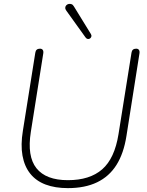

<svg xmlns="http://www.w3.org/2000/svg" viewBox="-20 -962 760 990"><path d="M330 8Q264 8 215 -10.5Q166 -29 136 -66.5Q106 -104 96 -159.5Q86 -215 98 -288L162 -690Q165 -711 186 -711Q196 -711 200.5 -704.5Q205 -698 203 -686L139 -282Q119 -156 168 -94.5Q217 -33 330 -33Q443 -33 507 -89Q571 -145 591 -270L658 -690Q661 -711 682 -711Q692 -711 696.5 -704.5Q701 -698 699 -686L632 -261Q618 -171 580.5 -111.5Q543 -52 480.5 -22Q418 8 330 8ZM421 -769 322 -907Q316 -915 316.5 -922.5Q317 -930 322 -935Q327 -940 334 -941.5Q341 -943 348.5 -940.5Q356 -938 361 -929L449 -786Q453 -779 451 -773Q449 -767 444 -763.5Q439 -760 432.5 -761Q426 -762 421 -769Z"/></svg>

Font: Nunito Variable Extra Light
Style: Italic
Weight: 200
Italic angle: -9°
Designer: Vernon Adams
Foundry: Vernon Adams
Version: Version 3.602